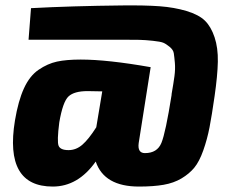

<svg xmlns="http://www.w3.org/2000/svg" viewBox="-20 -674 852 706"><path d="M85 -528 94 -644Q244 -652 429 -654Q513 -655 567 -651Q621 -647 666 -633.5Q711 -620 733.5 -598Q756 -576 769 -537Q782 -498 781 -447Q780 -396 769 -320Q759 -250 750.5 -206Q742 -162 727.5 -121Q713 -80 694.5 -57.5Q676 -35 647.5 -18Q619 -1 581.5 5.5Q544 12 491 12Q363 12 332 -80Q267 12 174 12Q-5 12 35 -231Q47 -303 68 -349Q89 -395 122 -417.5Q155 -440 189.5 -447.5Q224 -455 277 -455Q375 -455 534 -427L490 -148Q485 -111 513 -111Q558 -111 573.5 -148.5Q589 -186 611 -325Q611 -327 611 -328Q618 -368 621.5 -394Q625 -420 623 -443Q621 -466 619 -478.5Q617 -491 603.5 -502Q590 -513 580 -517Q570 -521 542 -524Q514 -527 492.5 -527.5Q471 -528 427 -528ZM356 -338 302 -339Q253 -339 232 -319.5Q211 -300 198 -224Q189 -154 195.5 -138Q202 -122 232 -122Q260 -122 283 -142Q306 -162 334 -206Z"/></svg>

Font: Exo 2.0 Extra Bold
Style: Italic
Weight: 800
Italic angle: -8°
Designer: Natanael Gama
Version: Version 1.001;PS 001.001;hotconv 1.0.70;makeotf.lib2.5.58329